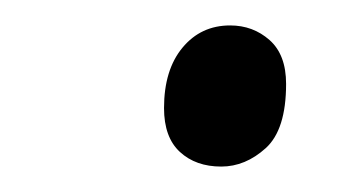

<svg xmlns="http://www.w3.org/2000/svg" viewBox="-20 -561 278 151"><path d="M154 -430Q134 -430 121.5 -441.5Q109 -453 109 -476Q109 -506 123.5 -523.5Q138 -541 161 -541Q179 -541 192 -529.5Q205 -518 205 -495Q205 -459 189 -444.5Q173 -430 154 -430Z"/></svg>

Font: Noto Serif Light
Style: Italic
Weight: 300
Italic angle: -12°
Designer: Monotype Design Team
Foundry: Monotype Imaging Inc.
Version: Version 2.013